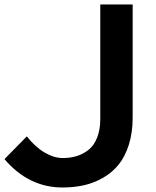

<svg xmlns="http://www.w3.org/2000/svg" viewBox="-20 -830 699 860"><path d="M574.2 -810.1V-303.2Q574.2 -235.8 557.1 -181.9Q540 -127.9 511.2 -92.5Q482.4 -57.1 441.7 -33.7Q400.9 -10.3 356 -0.2Q311 9.8 259.8 9.8Q108.4 9.8 0 -117.2L100.1 -219.2Q137.7 -171.4 179.9 -146.7Q222.2 -122.1 261.2 -122.1Q294.4 -122.1 322.8 -130.6Q351.1 -139.2 376 -158.4Q400.9 -177.7 415 -213.4Q429.2 -249 429.2 -297.9V-810.1Z"/></svg>

Font: Sinkin Sans 600 SemiBold
Style: Regular
Weight: 600
Designer: Keith Bates
Foundry: K-Type
Version: Sinkin Sans (version 1.0)  by Keith Bates   •   © 2014   www